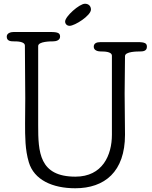

<svg xmlns="http://www.w3.org/2000/svg" viewBox="-20 -992 812 1026"><path d="M466 -941C466 -959 454 -972 434 -972C404 -972 328 -904 328 -877C328 -864 338 -854 352 -854C380 -854 466 -909 466 -941ZM184 -746C184 -771 252 -771 264 -771C280 -771 301 -777 301 -796C301 -814 292 -821 250 -821H53C41 -821 16 -817 16 -796C16 -772 39 -771 53 -771C70 -771 113 -771 113 -748C113 -654 115 -560 115 -467C115 -422 114 -377 114 -334C114 -261 114 -192 134 -125C162 -31 260 14 382 14C539 14 648 -74 648 -272C648 -345 646 -419 646 -492C646 -558 648 -625 648 -692C648 -717 714 -717 728 -717C744 -717 765 -719 765 -742C765 -760 756 -767 714 -767H518C495 -767 481 -760 481 -742C481 -722 504 -717 518 -717C536 -717 578 -717 578 -694V-272C578 -163 528 -48 383 -48C189 -48 184 -180 184 -323Z"/></svg>

Font: Life Savers
Style: Bold
Weight: 700
Designer: Pablo Impallari, Rodrigo Fuenzalida, Brenda Gallo
Foundry: Pablo Impallari, Rodrigo Fuenzalida, Brenda Gallo
Version: Version 3.000